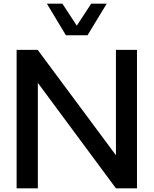

<svg xmlns="http://www.w3.org/2000/svg" viewBox="-20 -1020 832 1040"><path d="M454 -829H337L234 -1000H318L396 -881L474 -1000H558ZM608 -750H722V0H608L185 -571V0H70V-750H184L608 -179Z"/></svg>

Font: Orkney Medium
Style: Regular
Weight: 500
Designer: Samuel Oakes and Alfredo Marco Pradil
Foundry: Alfredo Marco Pradil
Version: 1.0; ttfautohint (v1.5)